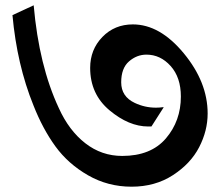

<svg xmlns="http://www.w3.org/2000/svg" viewBox="-20 -696 840 724"><path d="M539 -219Q466 -219 393 -280Q320 -341 320 -440Q320 -509 366 -556.5Q412 -604 481 -604Q583 -604 673 -495Q763 -386 763 -268Q763 -203 731 -141Q699 -79 632 -35.5Q565 8 476 8Q387 8 312 -35Q237 -78 189 -144Q141 -210 106 -299Q44 -452 27 -639L107 -676Q127 -448 202 -288Q240 -204 301.5 -156Q363 -108 441 -108Q549 -108 605.5 -174Q662 -240 662 -332Q662 -404 623.5 -447Q585 -490 532 -490Q496 -490 466.5 -464.5Q437 -439 437 -385.5Q437 -332 488 -308Q526 -290 568 -290Q582 -290 596 -292L597 -291L551 -219Q545 -219 539 -219Z"/></svg>

Font: Halant
Style: Bold
Weight: 700
Designer: Hitesh Malaviya (Devanagari), Satya Rajpurohit (Latin)
Foundry: Indian Type Foundry
Version: Version 1.101;PS 1.0;hotconv 1.0.78;makeotf.lib2.5.61930; tt